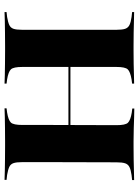

<svg xmlns="http://www.w3.org/2000/svg" viewBox="97 -709 612 846"><g transform="rotate(90 403.0 -286.0)"><path d="M111.3 -369.4V-492.7Q111.3 -518.5 106.9 -531.5Q102.4 -544.4 90.3 -550.4Q78.2 -556.5 54.8 -559.7L33.1 -562.1V-571Q49.2 -571 71.8 -570.2Q94.4 -569.4 122.6 -569Q150.8 -568.5 181.5 -568.5H192.7H204.8Q235.5 -568.5 262.1 -569Q288.7 -569.4 310.9 -570.2Q333.1 -571 348.4 -571V-562.1L329.8 -559.7Q296 -554 285.5 -542.7Q275 -531.5 275 -492.7V-369.4ZM530.6 -201.6 531.5 -493.5Q531.5 -532.3 521 -543.5Q510.5 -554.8 476.6 -560.5L458.1 -562.9V-571.8Q473.4 -571.8 495.6 -571Q517.7 -570.2 544.8 -569.4Q571.8 -568.5 601.6 -568.5H613.7H625Q656.5 -568.5 684.3 -569Q712.1 -569.4 734.7 -570.2Q757.3 -571 773.4 -571V-562.1L751.6 -559.7Q728.2 -556.5 716.1 -550.4Q704 -544.4 699.6 -531.5Q695.2 -518.5 695.2 -492.7L694.4 -201.6ZM181.5 -2.4Q150.8 -2.4 122.6 -2Q94.4 -1.6 71.8 -1.2Q49.2 -0.8 33.1 0V-8.9L54.8 -11.3Q78.2 -15.3 90.3 -21Q102.4 -26.6 106.9 -39.5Q111.3 -52.4 111.3 -78.2V-369.4H275V-78.2Q275 -39.5 285.5 -28.2Q296 -16.9 329.8 -11.3L348.4 -8.9V0Q333.1 -0.8 310.9 -1.2Q288.7 -1.6 262.1 -2Q235.5 -2.4 204.8 -2.4H192.7ZM208.1 -281.5V-290.3H597.6V-281.5ZM600.8 -2.4Q571 -2.4 544 -2Q516.9 -1.6 494.8 -1.2Q472.6 -0.8 457.3 0V-8.9L475.8 -11.3Q509.7 -16.9 520.2 -28.2Q530.6 -39.5 530.6 -78.2V-201.6H694.4V-78.2Q694.4 -52.4 698.8 -39.5Q703.2 -26.6 715.3 -21Q727.4 -15.3 750.8 -11.3L772.6 -8.9V0Q756.5 -0.8 733.9 -1.2Q711.3 -1.6 683.5 -2Q655.6 -2.4 624.2 -2.4H612.9Z"/></g></svg>

Font: Playfair 144pt SemiExpanded Black
Style: Regular
Weight: 900
Width: 6
Designer: Claus Eggers Sørensen
Foundry: Claus Eggers Sørensen
Version: Version 2.203